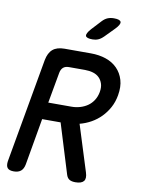

<svg xmlns="http://www.w3.org/2000/svg" viewBox="-102 -1018 804 1096"><g transform="rotate(10 300.0 -470.0)"><path d="M182 -411H317Q342 -411 366 -418Q390 -425 409.5 -438.5Q429 -452 442.5 -473Q456 -494 461 -521Q466 -549 459.5 -569.5Q453 -590 439 -604Q425 -618 403.5 -624.5Q382 -631 356 -631H263Q242 -631 230 -620.5Q218 -610 214 -589ZM164 -312 117 -42Q112 -15 97 -2.5Q82 10 56 10Q29 10 19 -2.5Q9 -15 13 -42L120 -646Q128 -689 152 -709.5Q176 -730 220 -730H373Q421 -730 460.5 -716.5Q500 -703 526.5 -676Q553 -649 564.5 -610.5Q576 -572 567 -521Q560 -481 542.5 -449Q525 -417 500.5 -392Q476 -367 445 -349.5Q414 -332 379 -323L463 -56Q474 -22 461 -6Q448 10 413 10Q391 10 378.5 2.5Q366 -5 360 -23L271 -312ZM368 -810Q332 -810 328 -823.5Q324 -837 350 -866L401 -921Q416 -937 432 -943.5Q448 -950 468 -950Q504 -950 508.5 -936Q513 -922 485 -893L430 -837Q416 -823 401 -816.5Q386 -810 368 -810Z"/></g></svg>

Font: Maple Mono Medium
Style: Italic
Weight: 500
Italic angle: -10°
Monospace: yes
Designer: subframe7536
Version: Version 7.000